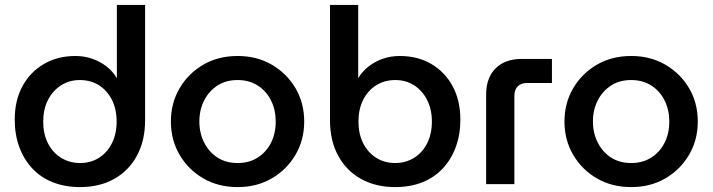

<svg xmlns="http://www.w3.org/2000/svg" viewBox="-20 -750 2902 782"><path d="M306 12Q245 12 195.5 -7.5Q146 -27 111.5 -64Q77 -101 58.5 -151.5Q40 -202 40 -263Q40 -341 71.5 -399Q103 -457 159 -489.5Q215 -522 287 -522Q323 -522 355 -511Q387 -500 413 -480Q439 -460 455 -433H456V-730H571V-261Q571 -177 537.5 -115.5Q504 -54 444.5 -21Q385 12 306 12ZM306 -86Q350 -86 383.5 -107.5Q417 -129 436 -167Q455 -205 455 -255Q455 -305 436 -343Q417 -381 383.5 -402.5Q350 -424 305 -424Q262 -424 228 -402Q194 -380 175 -342Q156 -304 156 -255Q156 -205 175 -167Q194 -129 228.5 -107.5Q263 -86 306 -86Z M948 12Q869 12 808 -23.5Q747 -59 711.5 -119.5Q676 -180 676 -255Q676 -330 711.5 -390.5Q747 -451 808 -486.5Q869 -522 948 -522Q1026 -522 1087 -486.5Q1148 -451 1183.5 -391Q1219 -331 1219 -255Q1219 -180 1183.5 -119.5Q1148 -59 1087 -23.5Q1026 12 948 12ZM948 -86Q995 -86 1030 -108.5Q1065 -131 1084 -169Q1103 -207 1103 -255Q1103 -302 1084 -340.5Q1065 -379 1030 -401.5Q995 -424 948 -424Q900 -424 865.5 -401.5Q831 -379 811.5 -341Q792 -303 792 -255Q792 -208 811.5 -169.5Q831 -131 865.5 -108.5Q900 -86 948 -86Z M1589 12Q1511 12 1451 -21Q1391 -54 1357.5 -115.5Q1324 -177 1324 -261V-730H1439V-433H1440Q1456 -460 1482 -480Q1508 -500 1540 -511Q1572 -522 1608 -522Q1681 -522 1736.5 -489.5Q1792 -457 1823.5 -399Q1855 -341 1855 -263Q1855 -202 1836.5 -151.5Q1818 -101 1783.5 -64Q1749 -27 1700 -7.5Q1651 12 1589 12ZM1589 -86Q1633 -86 1667 -107.5Q1701 -129 1720 -167Q1739 -205 1739 -255Q1739 -304 1720 -342Q1701 -380 1667.5 -402Q1634 -424 1590 -424Q1546 -424 1512 -402.5Q1478 -381 1459 -343Q1440 -305 1440 -255Q1440 -205 1459 -167Q1478 -129 1512 -107.5Q1546 -86 1589 -86Z M1960 0V-365Q1960 -433 1998.5 -471.5Q2037 -510 2105 -510H2228V-412H2126Q2102 -412 2088.5 -398Q2075 -384 2075 -360V0Z M2551 12Q2472 12 2411 -23.5Q2350 -59 2314.5 -119.5Q2279 -180 2279 -255Q2279 -330 2314.5 -390.5Q2350 -451 2411 -486.5Q2472 -522 2551 -522Q2629 -522 2690 -486.5Q2751 -451 2786.5 -391Q2822 -331 2822 -255Q2822 -180 2786.5 -119.5Q2751 -59 2690 -23.5Q2629 12 2551 12ZM2551 -86Q2598 -86 2633 -108.5Q2668 -131 2687 -169Q2706 -207 2706 -255Q2706 -302 2687 -340.5Q2668 -379 2633 -401.5Q2598 -424 2551 -424Q2503 -424 2468.5 -401.5Q2434 -379 2414.5 -341Q2395 -303 2395 -255Q2395 -208 2414.5 -169.5Q2434 -131 2468.5 -108.5Q2503 -86 2551 -86Z"/></svg>

Font: MuseoModerno Thin Medium
Style: Regular
Weight: 500
Version: Version 1.003